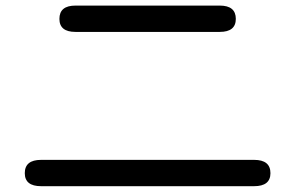

<svg xmlns="http://www.w3.org/2000/svg" viewBox="-20 -717 1040 677"><path d="M754.9 -697.3Q811.5 -697.3 811.5 -650.4Q811.5 -604.5 754.9 -604.5H246.1Q189.5 -604.5 189.5 -650.4Q189.5 -697.3 246.1 -697.3ZM876 -153.3Q933.6 -153.3 933.6 -106.4Q933.6 -60.5 876 -60.5H125Q67.4 -60.5 67.4 -106.4Q67.4 -153.3 125 -153.3Z"/></svg>

Font: MotoyaLMaru
Style: W3 mono
Weight: 400
Version: Version 1.01